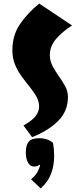

<svg xmlns="http://www.w3.org/2000/svg" viewBox="-20 -720 471 1071"><path d="M159 45 111 -20Q162 -49 180 -74Q198 -99 198 -126Q198 -155 183 -181.5Q168 -208 146 -235Q124 -262 101.5 -292.5Q79 -323 64 -359.5Q49 -396 49 -440Q49 -523 91.5 -585.5Q134 -648 199 -700L382 -578Q328 -544 293 -503Q258 -462 258 -413Q258 -380 273.5 -351Q289 -322 308.5 -294.5Q328 -267 343.5 -239Q359 -211 359 -179Q359 -100 304.5 -45.5Q250 9 159 45ZM204 201 200 199Q188 209 171 209Q149 209 136.5 187.5Q124 166 124 130Q124 91 139.5 71Q155 51 199 51Q224 51 244.5 58.5Q265 66 276 78Q282 111 282 149Q282 204 265 249Q248 294 207 331L153 280Q180 258 190 237.5Q200 217 204 201Z"/></svg>

Font: Joti One
Style: Regular
Weight: 400
Designer: Eduardo Rodriguez Tunni
Foundry: Eduardo Rodriguez Tunni
Version: Version 1.002; ttfautohint (v1.8.4.7-5d5b);gftools[0.9.24]